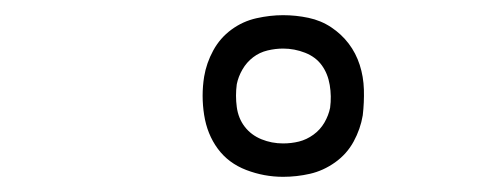

<svg xmlns="http://www.w3.org/2000/svg" viewBox="-20 -789 640 253"><path d="M353 -556Q328 -556 304.5 -565Q281 -574 267 -593Q253 -612 249 -637.5Q245 -663 249 -688Q252 -706 261 -722.5Q270 -739 285 -750Q300 -761 318 -765Q336 -769 353 -769Q370 -769 386.5 -765.5Q403 -762 416.5 -753Q430 -744 439.5 -731.5Q449 -719 454 -703.5Q459 -688 459.5 -671Q460 -654 458 -637Q455 -619 446 -602.5Q437 -586 421.5 -575Q406 -564 388.5 -560Q371 -556 353 -556ZM353 -600Q364 -600 374 -602.5Q384 -605 393 -611.5Q402 -618 407.5 -627.5Q413 -637 415 -647Q417 -662 414.5 -677Q412 -692 404 -703Q396 -714 382 -719.5Q368 -725 353 -725Q343 -725 332.5 -722.5Q322 -720 313.5 -713.5Q305 -707 299.5 -697.5Q294 -688 292 -678Q290 -663 292 -648Q294 -633 302.5 -622Q311 -611 324.5 -605.5Q338 -600 353 -600Z"/></svg>

Font: Iosevka Slab XLtEx
Style: Italic
Weight: 200
Width: 7
Italic angle: -9°
Monospace: yes
Designer: Belleve Invis
Foundry: Belleve Invis
Version: Version 11.1.0; ttfautohint (v1.8.3)